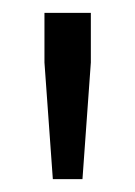

<svg xmlns="http://www.w3.org/2000/svg" viewBox="-20 -730 210 298"><path d="M62 -452 49 -633V-710H121V-633L108 -452Z"/></svg>

Font: Geist Light
Style: Regular
Weight: 400
Designer: Basement.studio, Andrés Briganti, Mateo Zaragoza
Foundry: Basement.studio, Vercel, Andrés Briganti, Guido Ferreyra, Mateo Zaragoza
Version: Version 1.401